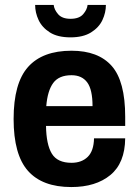

<svg xmlns="http://www.w3.org/2000/svg" viewBox="-20 -744 561 776"><path d="M265 -593Q213 -593 181.5 -613Q150 -633 136 -663Q122 -693 122 -724H197Q199 -705 215 -686.5Q231 -668 265 -668Q300 -668 316 -686.5Q332 -705 334 -724H408Q408 -693 394 -663Q380 -633 348 -613Q316 -593 265 -593ZM268 12Q151 12 93 -53.5Q35 -119 35 -263Q35 -408 93.5 -473.5Q152 -539 269 -539Q377 -539 431.5 -477.5Q486 -416 486 -272V-235H166Q167 -160 189.5 -123Q212 -86 269 -86Q310 -86 334.5 -110Q359 -134 360 -185H486Q485 -85 426 -36.5Q367 12 268 12ZM167 -315H354Q354 -382 332.5 -411Q311 -440 269 -440Q218 -440 195 -408.5Q172 -377 167 -315Z"/></svg>

Font: Archivo SemiCondensed
Style: Bold
Weight: 680
Width: 4
Designer: Hector Gatti
Foundry: Omnibus-Type
Version: Version 2.001; ttfautohint (v1.8.3)